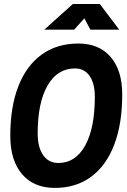

<svg xmlns="http://www.w3.org/2000/svg" viewBox="-20 -918 626 948"><path d="M250.5 9.8Q147 9.8 88.9 -58.1Q30.8 -126 30.8 -247.1Q30.8 -390.6 70.8 -492.7Q110.8 -594.7 186.3 -648.9Q261.7 -703.1 367.2 -703.1Q469.2 -703.1 526.4 -636.7Q583.5 -570.3 583.5 -451.7Q583.5 -306.6 543.9 -203.4Q504.4 -100.1 429.9 -45.2Q355.5 9.8 250.5 9.8ZM268.1 -113.3Q353 -113.3 400.6 -199.5Q448.2 -285.6 448.2 -439.5Q448.2 -505.9 422.4 -543Q396.5 -580.1 350.1 -580.1Q263.2 -580.1 214.6 -495.4Q166 -410.6 166 -259.3Q166 -190.4 193.1 -151.9Q220.2 -113.3 268.1 -113.3ZM198.7 -771.5 339.8 -898.4H472.7L568.8 -771.5H426.3L396.5 -827.6L346.2 -771.5Z"/></svg>

Font: Cascadia Mono
Style: Bold Italic
Weight: 700
Italic angle: -10°
Monospace: yes
Designer: Aaron Bell
Foundry: Saja Typeworks
Version: Version 2404.023; ttfautohint (v1.8.4)